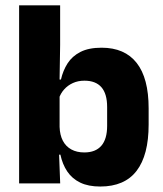

<svg xmlns="http://www.w3.org/2000/svg" viewBox="-20 -680 606 712"><path d="M351.7 11.7Q307.5 11.7 277.4 -2.9Q247.3 -17.5 229.4 -44.2Q211.6 -70.8 204 -106.4H164.5L201 -209.4Q202 -179.2 213.1 -158Q224.2 -136.9 244.5 -125.8Q264.8 -114.7 292.6 -114.7Q334.3 -114.7 355.8 -139.5Q377.3 -164.2 377.3 -213.5V-283.1Q377.3 -332.2 356.1 -356.5Q334.9 -380.8 293 -380.8Q269.3 -380.8 250.1 -372Q230.9 -363.2 217.7 -348.2Q204.4 -333.3 198.5 -314.5L163.8 -385H206Q213.5 -418.1 230.5 -444.9Q247.6 -471.7 278.3 -487.4Q309.1 -503.1 356.7 -503.1Q442.5 -503.1 486.8 -446.7Q531.2 -390.3 531.2 -278.2V-218.1Q531.2 -104.7 486.6 -46.5Q442 11.7 351.7 11.7ZM50.9 0V-660.3H203V-513.7L200.5 -356.1L201 -342.6V-154.2L198.5 -124.3L203.2 0Z"/></svg>

Font: Anek Bangla Medium
Style: Regular
Weight: 500
Designer: Sulekha Rajkumar (Bangla), Yesha Goshar (Latin)
Foundry: Ek Type
Version: Version 1.003